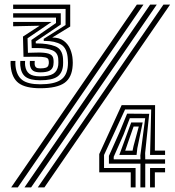

<svg xmlns="http://www.w3.org/2000/svg" viewBox="-20 -820 764 840"><path d="M156 -434Q91.5 -434 61.5 -456.5Q31.5 -479 26.8 -531Q26.2 -537.5 26.1 -542.4Q26 -547.2 26.5 -553.5H47.5Q47.2 -547.2 47.2 -542.5Q47.2 -537.8 47.8 -532Q52 -489.8 76.8 -470.5Q101.5 -451.2 156 -451.2Q216.2 -451.2 245.1 -470.1Q274 -489 277 -534.5Q277.5 -540.2 277.4 -545.6Q277.2 -551 276.8 -559.5Q274.5 -608.8 247.5 -624.9Q220.5 -641 176 -641H171.5L171.2 -650L266.8 -710.5L267 -781H37.5V-800H287.2V-704L208.5 -655.8Q240.2 -655.8 259.2 -641.2Q278.2 -626.8 287.4 -604.6Q296.5 -582.5 297.8 -559.5Q298.2 -550 298.4 -545.9Q298.5 -541.8 298 -534.5Q295.2 -480.8 262.2 -457.4Q229.2 -434 156 -434ZM156 -503.5Q135.2 -503.5 124.8 -510.6Q114.2 -517.8 111 -534.5Q110.2 -538.5 110.4 -543Q110.5 -547.5 110.8 -553.5H132Q131.5 -547.8 131.5 -543.1Q131.5 -538.5 132 -535.5Q133.5 -528.2 138.8 -524.5Q144 -520.8 156 -520.8Q173 -520.8 181.2 -524Q189.5 -527.2 191.8 -534.5Q193.2 -539 193.6 -542.9Q194 -546.8 193.5 -550.8Q193 -554.8 191.8 -559.5Q190 -566.2 177.6 -569.1Q165.2 -572 140.5 -571.8L82.8 -571.5L80.5 -660L153.5 -707.5L37.5 -705V-724H205.5L100.5 -652.5L102.2 -589L140.8 -590Q173.5 -591 192.2 -585.4Q211 -579.8 213.5 -563Q214.8 -555.2 214.6 -547.6Q214.5 -540 213.5 -534.8Q210.5 -518 197.1 -510.8Q183.8 -503.5 156 -503.5ZM156 -468.8Q112.5 -468.8 92.2 -483.6Q72 -498.5 68.8 -533Q68.5 -535.8 68.4 -541.1Q68.2 -546.5 68.8 -553.5H89.8Q89.2 -546.5 89.4 -541.9Q89.5 -537.2 90 -533Q93.2 -508.8 108.2 -497.4Q123.2 -486 156 -486Q194.8 -486 213 -497.4Q231.2 -508.8 234.8 -534.8Q235.2 -538.8 235.4 -547.1Q235.5 -555.5 234.8 -563.5Q232.5 -590.2 209 -600Q185.5 -609.8 140.8 -609.8H118.8L117.5 -645L225 -719.2V-743H37.5V-762H245.8L246 -712.8L136.2 -638.5L136.5 -630H141Q189.5 -630 221.4 -617.6Q253.2 -605.2 255.8 -562.8Q256.2 -553.8 256.2 -547.1Q256.2 -540.5 255.8 -534Q253 -500 230.4 -484.4Q207.8 -468.8 156 -468.8ZM87 0 637 -800H666L116 0ZM28.8 0 578.8 -800H607.8L57.8 0ZM145.2 0 695.2 -800H724.2L174.2 0ZM552 0V-66H414.2V-146L512.2 -360H658.5L657.5 -161.2H702.2V-142.2H636.5L641.5 -341H527.2L435.2 -142V-85H573.2V0ZM636.5 0V-85H702.2V-66H657.5V0ZM594.2 0 594.5 -104H456.5V-138L504 -244.2L536.2 -322.8L632.8 -322L615 -150.5L615.5 -123H702.2V-104H615.5V0ZM477.5 -123H594.5L594 -140L615.2 -303H548L520.8 -231.8L477.5 -134ZM502 -142.2 532.2 -224.8 554 -284.2H604.2L580.8 -171.2L577.5 -142.2ZM527.8 -160.8H560L564.2 -181L587.2 -266.5H564.5L540.5 -198Z"/></svg>

Font: Big Shoulders Inline Display Thin Black
Style: Regular
Weight: 900
Version: Version 2.002